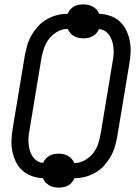

<svg xmlns="http://www.w3.org/2000/svg" viewBox="-20 -806 640 877"><path d="M248 51Q236 51 225 48.5Q214 46 204.5 40.5Q195 35 187.5 26.5Q180 18 176 8Q150 7 125 -2Q100 -11 81.5 -28Q63 -45 52 -68Q41 -91 36 -117Q31 -143 32.5 -170Q34 -197 39 -225L93 -550Q97 -574 104 -598Q111 -622 123.5 -644Q136 -666 153.5 -685.5Q171 -705 194 -718Q217 -731 241 -737Q265 -743 289 -743Q293 -753 300.5 -762Q308 -771 318 -776.5Q328 -782 339 -784Q350 -786 361 -786Q373 -786 384 -783.5Q395 -781 404.5 -775.5Q414 -770 421.5 -761.5Q429 -753 433 -743Q460 -742 485 -733Q510 -724 528 -707Q546 -690 557 -667Q568 -644 573 -618Q578 -592 576.5 -565Q575 -538 570 -510L516 -185Q512 -161 505 -137Q498 -113 485.5 -91Q473 -69 455.5 -49.5Q438 -30 415 -17Q392 -4 368 2Q344 8 320 8Q316 18 308.5 27Q301 36 291 41.5Q281 47 270 49Q259 51 248 51ZM320 -61Q344 -61 366.5 -73.5Q389 -86 405 -106Q421 -126 428.5 -149.5Q436 -173 440 -196L494 -522Q497 -538 498.5 -554Q500 -570 498.5 -585.5Q497 -601 493 -615.5Q489 -630 481 -642.5Q473 -655 460.5 -663.5Q448 -672 432 -673Q428 -663 420.5 -654.5Q413 -646 403 -640.5Q393 -635 382.5 -633Q372 -631 361 -631Q349 -631 338 -633.5Q327 -636 317.5 -641.5Q308 -647 301 -655.5Q294 -664 289 -674Q265 -674 242.5 -661.5Q220 -649 204.5 -629Q189 -609 181 -585.5Q173 -562 169 -539L115 -213Q112 -197 110.5 -181Q109 -165 110.5 -149.5Q112 -134 116 -119.5Q120 -105 128 -92.5Q136 -80 148.5 -71.5Q161 -63 177 -62Q181 -72 188.5 -80.5Q196 -89 206 -94.5Q216 -100 226.5 -102Q237 -104 248 -104Q260 -104 271 -101.5Q282 -99 291.5 -93.5Q301 -88 308 -79.5Q315 -71 320 -61Z"/></svg>

Font: Iosevka Extended
Style: Italic
Weight: 400
Width: 7
Italic angle: -9°
Monospace: yes
Designer: Belleve Invis
Foundry: Belleve Invis
Version: Version 32.5.0; ttfautohint (v1.8.4)